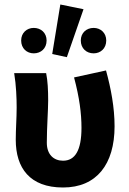

<svg xmlns="http://www.w3.org/2000/svg" viewBox="-20 -821 572 853"><path d="M260 12C409 12 489 -91 489 -260C489 -343 473 -428 451 -508L309 -477C333 -387 342 -317 342 -253C342 -152 313 -107 260 -107C219 -107 188 -134 188 -187C188 -253 194 -332 194 -374C194 -420 192 -462 185 -496H43C52 -442 54 -383 54 -344C54 -296 50 -247 50 -200C50 -75 112 12 260 12ZM212 -581 277 -567 351 -780 248 -801ZM130 -584C162 -584 187 -606 187 -641C187 -675 162 -697 130 -697C99 -697 74 -675 74 -641C74 -606 99 -584 130 -584ZM396 -584C427 -584 452 -606 452 -641C452 -675 427 -697 396 -697C364 -697 339 -675 339 -641C339 -606 364 -584 396 -584Z"/></svg>

Font: Giro Sans Regular
Style: Bold
Weight: 700
Designer: Paul D. Hunt
Foundry: Adobe Systems Incorporated
Version: Version 1.000;PS 1.0;hotconv 1.0.88;makeotf.lib2.5.647800